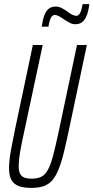

<svg xmlns="http://www.w3.org/2000/svg" viewBox="-20 -907 455 935"><path d="M133 8Q95 8 71 -1Q47 -10 35.5 -31Q24 -52 24 -87Q24 -123 33 -173.5Q42 -224 57 -295L140 -688H188L97 -262Q84 -204 77.5 -164.5Q71 -125 71 -99Q71 -75 77.5 -61.5Q84 -48 98 -42.5Q112 -37 134 -37Q163 -37 181.5 -46.5Q200 -56 213.5 -80.5Q227 -105 238.5 -149Q250 -193 265 -262L355 -688H403L320 -295Q305 -223 292.5 -171Q280 -119 266 -84Q252 -49 234.5 -29Q217 -9 192.5 -0.5Q168 8 133 8ZM183 -777Q188 -811 196 -832.5Q204 -854 217.5 -864.5Q231 -875 251 -875Q266 -875 280 -868Q294 -861 308 -851Q319 -842 330.5 -836Q342 -830 352 -830Q363 -830 370.5 -844.5Q378 -859 382 -887H415Q411 -854 402.5 -832Q394 -810 380.5 -799.5Q367 -789 347 -789Q332 -789 318.5 -796.5Q305 -804 291 -813Q280 -821 268.5 -827.5Q257 -834 246 -834Q235 -834 227.5 -819.5Q220 -805 216 -777Z"/></svg>

Font: Saira UltraCondensed Light
Style: Italic
Weight: 300
Width: 1
Italic angle: -12°
Designer: Hector Gatti with collaboration of the Omnibus-Type team
Foundry: Omnibus-Type
Version: Version 1.101